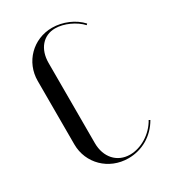

<svg xmlns="http://www.w3.org/2000/svg" viewBox="-135 -571 571 647"><g transform="rotate(-30 151.0 -247.0)"><path d="M39 -371V-124C39 -50 98 8 174 8C228 8 275 -20 302 -67L297 -70C274 -28 228 0 185 0C135 0 101 -38 101 -93V-405C101 -459 132 -495 178 -495C212 -495 253 -476 276 -451L280 -455C254 -484 211 -502 170 -502C96 -502 39 -444 39 -371Z"/></g></svg>

Font: Moniqa Display
Style: Regular
Weight: 400
Designer: Rajesh Rajput
Foundry: Rajesh Rajput
Version: Version 1.000